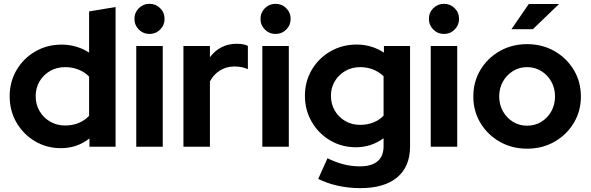

<svg xmlns="http://www.w3.org/2000/svg" viewBox="-20 -759 3054 993"><path d="M294.9 7.3Q221.3 7.3 160.9 -28.6Q100.5 -64.5 65.3 -125.2Q30 -185.9 30 -261Q30 -336 65.6 -396.7Q101.2 -457.3 162.3 -492.8Q223.4 -528.3 298.7 -528.3Q337.7 -528.3 373.7 -517.7Q409.7 -507.2 440.8 -487.1V-700L577.8 -722.7V0H442.6V-43Q378.7 7.3 294.9 7.3ZM316.9 -109.9Q354.6 -109.9 386.1 -122.7Q417.7 -135.5 440.8 -159.9V-362.8Q418.4 -386.3 386.2 -399Q354 -411.8 316.9 -411.8Q274.1 -411.8 239.5 -392.2Q204.9 -372.5 184.7 -338.3Q164.5 -304.1 164.5 -261.3Q164.5 -218.5 184.8 -184.1Q205 -149.7 239.6 -129.8Q274.2 -109.9 316.9 -109.9Z M684.7 0V-521H821.7V0ZM753.1 -583.4Q720.7 -583.4 698 -606.1Q675.3 -628.8 675.3 -661.4Q675.3 -694.1 698 -716.6Q720.7 -739.2 753.1 -739.2Q785.6 -739.2 808.3 -716.7Q831.1 -694.1 831.1 -661.3Q831.1 -628.8 808.3 -606.1Q785.6 -583.4 753.1 -583.4Z M928.7 0V-521H1065.7V-462.9Q1090.8 -496.9 1125.9 -514.8Q1161.1 -532.7 1204.9 -532.7Q1243.1 -532 1262 -521.5V-401.2Q1246.8 -408.4 1228.8 -411.8Q1210.8 -415.2 1192.1 -415.2Q1151.8 -415.2 1118.7 -395.2Q1085.7 -375.1 1065.7 -338V0Z M1336.7 0V-521H1473.7V0ZM1405.1 -583.4Q1372.7 -583.4 1350 -606.1Q1327.3 -628.8 1327.3 -661.4Q1327.3 -694.1 1350 -716.6Q1372.7 -739.2 1405.1 -739.2Q1437.6 -739.2 1460.3 -716.7Q1483.1 -694.1 1483.1 -661.3Q1483.1 -628.8 1460.3 -606.1Q1437.6 -583.4 1405.1 -583.4Z M1843.3 214Q1782.7 214 1727.1 201.6Q1671.4 189.1 1625.8 166.3L1673.6 59.6Q1717.1 80.8 1758.1 91.1Q1799.2 101.4 1840.3 101.4Q1901.3 101.4 1932.6 75.2Q1963.8 49.1 1963.8 -2.6V-44Q1899.8 2.6 1820.6 2.6Q1747.3 2.6 1687.4 -32.9Q1627.6 -68.3 1592.3 -128.9Q1557 -189.6 1557 -263.7Q1557 -337.9 1592.6 -398.2Q1628.3 -458.5 1689.2 -493.5Q1750.1 -528.6 1825.4 -528.6Q1863.4 -528.6 1899.3 -517.9Q1935.1 -507.2 1965.6 -486.8V-521H2100.8V-1.5Q2100.8 102.4 2034.4 158.2Q1968 214 1843.3 214ZM1842.3 -113.2Q1879.6 -113.2 1910.6 -125.5Q1941.7 -137.8 1963.8 -160.8V-364.6Q1941.7 -386.5 1910.5 -399.2Q1879.3 -411.8 1843 -411.8Q1800.3 -411.8 1766 -392.2Q1731.6 -372.5 1711.6 -339.1Q1691.5 -305.6 1691.5 -263.7Q1691.5 -221.2 1711.4 -187Q1731.2 -152.8 1765.6 -133Q1799.9 -113.2 1842.3 -113.2Z M2207.7 0V-521H2344.7V0ZM2276.1 -583.4Q2243.7 -583.4 2221 -606.1Q2198.3 -628.8 2198.3 -661.4Q2198.3 -694.1 2221 -716.6Q2243.7 -739.2 2276.1 -739.2Q2308.6 -739.2 2331.3 -716.7Q2354.1 -694.1 2354.1 -661.3Q2354.1 -628.8 2331.3 -606.1Q2308.6 -583.4 2276.1 -583.4Z M2706.2 10Q2628 10 2564.8 -25.9Q2501.7 -61.8 2464.8 -123Q2428 -184.2 2428 -260Q2428 -336.2 2464.7 -397.5Q2501.4 -458.8 2564.7 -494.8Q2628 -530.7 2706.1 -530.7Q2784.5 -530.7 2847.5 -494.8Q2910.5 -458.8 2947.4 -397.5Q2984.3 -336.2 2984.3 -260Q2984.3 -184.2 2947.5 -123Q2910.6 -61.8 2847.6 -25.9Q2784.6 10 2706.2 10ZM2706.2 -108.9Q2747.1 -108.9 2779.8 -129.1Q2812.5 -149.3 2831.5 -183.6Q2850.5 -217.9 2850.5 -260.4Q2850.5 -302.9 2831.3 -337.1Q2812.1 -371.3 2779.4 -391.6Q2746.6 -411.8 2706.2 -411.8Q2665.9 -411.8 2633.1 -391.6Q2600.2 -371.3 2581 -337.1Q2561.8 -302.9 2561.8 -260.4Q2561.8 -217.9 2580.9 -183.6Q2600.1 -149.3 2632.9 -129.1Q2665.8 -108.9 2706.2 -108.9ZM2625 -607.9 2714.7 -738.2H2871.2L2735.8 -607.9Z"/></svg>

Font: Red Hat Display VF
Style: Regular
Weight: 300
Designer: Pentagram, MCKL
Foundry: Pentagram, MCKL
Version: Version 1.023